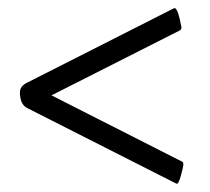

<svg xmlns="http://www.w3.org/2000/svg" viewBox="-20 -440 520 475"><path d="M433.6 -34.2Q433.6 -27.3 427.7 -6.3Q421.9 14.6 418 14.6Q417 14.6 413.1 12.7L46.9 -172.9Q29.3 -182.1 29.3 -211.9Q29.3 -226.6 46.9 -235.4L407.2 -418Q411.1 -419.9 412.1 -419.9Q419.9 -419.9 428.7 -374Q429.2 -371.6 428.5 -369.4Q427.7 -367.2 426.8 -366.2L425.8 -365.2L107.4 -204.1L430.7 -40Q433.6 -39.1 433.6 -34.2Z"/></svg>

Font: Amiri
Style: Regular
Weight: 400
Designer: Khaled Hosny
Version: Version 000.108